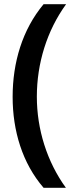

<svg xmlns="http://www.w3.org/2000/svg" viewBox="-20 -734 364 912"><path d="M40 -274C40 -113 86 41 187 158H293C203 34 155 -120 155 -275C155 -433 203 -589 294 -714H187C86 -593 40 -437 40 -274Z"/></svg>

Font: Noto Sans Myanmar SemiBold
Style: Regular
Weight: 600
Designer: Monotype Design Team
Foundry: Monotype Imaging Inc.
Version: Version 2.107